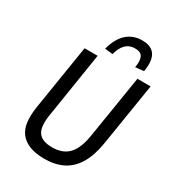

<svg xmlns="http://www.w3.org/2000/svg" viewBox="-218 -1050 1075 1183"><g transform="rotate(30 319.5 -458.0)"><path d="M285 9Q220 9 177 -8Q134 -25 110 -56.5Q86 -88 80.5 -133.5Q75 -179 83 -236L158 -705H251L178 -243Q163 -151 190.5 -113.5Q218 -76 289 -76Q365 -76 406 -120Q447 -164 462 -258L534 -705H628L556 -257Q541 -165 505 -105.5Q469 -46 413.5 -18.5Q358 9 285 9ZM325 -760 269 -766Q290 -846 334.5 -885.5Q379 -925 443 -925Q487 -925 513 -907Q539 -889 547 -853.5Q555 -818 546 -766L486 -760Q495 -808 483 -834Q471 -860 429 -860Q389 -860 363.5 -835Q338 -810 325 -760Z"/></g></svg>

Font: Nunito Sans 7pt Condensed Medium
Style: Italic
Weight: 500
Width: 3
Italic angle: -9°
Designer: Vernon Adams
Foundry: Vernon Adams
Version: Version 3.101;gftools[0.9.27]